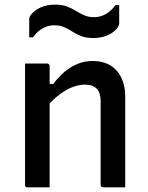

<svg xmlns="http://www.w3.org/2000/svg" viewBox="-20 -808 640 828"><path d="M520 0Q495 0 473 0Q451 0 425 0Q422 0 419.5 -1.5Q417 -3 415.5 -5Q414 -7 414 -11Q414 -71 414 -131.5Q414 -192 414 -252Q414 -312 414 -372Q414 -408 397 -425.5Q380 -443 347 -443Q328 -443 306.5 -437Q285 -431 263.5 -418.5Q242 -406 220.5 -387.5Q199 -369 178 -343V-446H210Q232 -476 258 -498Q284 -520 314.5 -532.5Q345 -545 380 -545Q413 -545 439 -534.5Q465 -524 483 -503.5Q501 -483 510.5 -455Q520 -427 520 -394Q520 -346 520 -297Q520 -248 520 -199.5Q520 -151 520 -102Q520 -76 520 -50.5Q520 -25 520 0ZM194 0Q177 0 162 0Q147 0 131 0Q115 0 99 0Q96 0 94 -0.5Q92 -1 90.5 -2.5Q89 -4 88.5 -6Q88 -8 88 -11Q88 -64 88 -117.5Q88 -171 88 -223.5Q88 -276 88 -329Q88 -382 88 -435Q88 -466 88 -491.5Q88 -517 88 -534Q106 -534 122 -534Q138 -534 153 -534Q168 -534 183 -534Q187 -534 189 -532.5Q191 -531 192.5 -529Q194 -527 194 -523Q194 -436 194 -349Q194 -262 194 -174.5Q194 -87 194 0ZM386 -734Q413 -734 436.5 -747.5Q460 -761 478 -786H494Q494 -773 494 -759.5Q494 -746 494 -733.5Q494 -721 494 -710Q494 -703 492.5 -699Q491 -695 486 -687Q471 -668 444 -656Q417 -644 383 -644Q352 -644 331 -652Q310 -660 292.5 -671.5Q275 -683 256.5 -691Q238 -699 214 -699Q187 -699 163.5 -685.5Q140 -672 122 -647H106Q106 -660 106 -673.5Q106 -687 106 -699.5Q106 -712 106 -722Q106 -729 107.5 -733.5Q109 -738 114 -745Q130 -765 156.5 -776.5Q183 -788 217 -788Q248 -788 269 -780Q290 -772 307.5 -761Q325 -750 343.5 -742Q362 -734 386 -734Z"/></svg>

Font: Recursive Medium
Style: Regular
Weight: 500
Version: Version 1.085